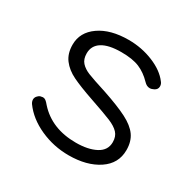

<svg xmlns="http://www.w3.org/2000/svg" viewBox="-120 -622 755 753"><g transform="rotate(30 257.0 -245.0)"><path d="M55 -92Q49 -101 49 -110Q49 -118 54.5 -125Q60 -132 68 -135Q76 -137 79 -137Q86 -137 92 -132.5Q98 -128 107 -117Q170 -47 279 -47Q334 -47 369 -65.5Q404 -84 404 -121Q404 -147 389.5 -162.5Q375 -178 346 -190Q317 -202 247 -226Q186 -247 151 -264Q116 -281 96 -307.5Q76 -334 76 -374Q76 -430 126 -465Q176 -500 258 -500Q317 -500 369.5 -478.5Q422 -457 448 -422Q455 -414 455 -403Q455 -389 441 -382Q431 -377 423 -377Q409 -377 397 -390Q370 -418 339 -431Q308 -444 257 -444Q200 -444 170.5 -425.5Q141 -407 141 -372Q141 -346 154.5 -331Q168 -316 191.5 -306.5Q215 -297 278 -277Q349 -253 389 -232.5Q429 -212 447.5 -186Q466 -160 466 -121Q466 -60 413.5 -25Q361 10 279 10Q211 10 150 -17.5Q89 -45 55 -92Z"/></g></svg>

Font: Kodchasan Light
Style: Regular
Weight: 300
Version: Version 1.000; ttfautohint (v1.6)